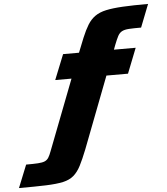

<svg xmlns="http://www.w3.org/2000/svg" viewBox="-229 -796 910 1046"><g transform="rotate(-5 226.0 -273.0)"><path d="M-168 196 -118 72Q-77 72 -53 70.5Q-29 69 -16 63.5Q-3 58 5 45.5Q13 33 21 11L169 -373H80L135 -510H222L254 -590Q271 -631 288 -658.5Q305 -686 329 -703Q353 -720 389.5 -728Q426 -736 482 -739Q538 -742 620 -742L571 -617Q528 -617 504 -615.5Q480 -614 466 -606.5Q452 -599 443 -582Q434 -565 422 -534L413 -510H532L478 -373H360L210 18Q189 71 172 104Q155 137 132.5 156.5Q110 176 74 184Q38 192 -20.5 194Q-79 196 -168 196Z"/></g></svg>

Font: Saira Thin ExtraBold
Style: Italic
Weight: 800
Italic angle: -12°
Version: Version 1.101